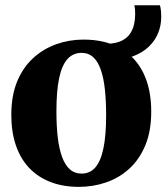

<svg xmlns="http://www.w3.org/2000/svg" viewBox="-20 -699 633 730"><path d="M23 -262Q23 -335.5 45.2 -389.2Q67.5 -443 106.2 -478.2Q145 -513.5 194.2 -531Q243.5 -548.5 297.5 -548.5Q379 -548.5 436.5 -516.2Q494 -484 524.5 -422.8Q555 -361.5 555 -274.5Q555 -200.5 532.5 -146.5Q510 -92.5 471.5 -57.5Q433 -22.5 383.5 -5.5Q334 11.5 280 11.5Q220 11.5 172.5 -6.8Q125 -25 91.5 -60Q58 -95 40.5 -146Q23 -197 23 -262ZM291 -39Q322 -39 342.5 -62.5Q363 -86 373.2 -135Q383.5 -184 383.5 -260.5Q383.5 -315 378.8 -359Q374 -403 363.2 -434Q352.5 -465 334.5 -481.5Q316.5 -498 290 -498Q258 -498 236.8 -474.8Q215.5 -451.5 205 -402.5Q194.5 -353.5 194.5 -275.5Q194.5 -221 199.5 -177.5Q204.5 -134 215.8 -103Q227 -72 245.2 -55.5Q263.5 -39 291 -39ZM397.5 -471 387 -532.5Q421 -533.5 442 -543.8Q463 -554 474.2 -570.5Q485.5 -587 489.8 -606.8Q494 -626.5 494 -646Q494 -655.5 493.2 -663.8Q492.5 -672 490.5 -679H588Q590 -673 591.5 -662Q593 -651 593 -634Q593 -603 581.5 -574Q570 -545 546 -521.8Q522 -498.5 485.2 -484.8Q448.5 -471 397.5 -471Z"/></svg>

Font: Merriweather 72pt ExtraBold
Style: Regular
Weight: 800
Version: Version 2.100